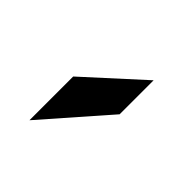

<svg xmlns="http://www.w3.org/2000/svg" viewBox="-14 -905 503 503"><g transform="rotate(-45 237.5 -654.0)"><path d="M247 -576H373L231 -732H69Z"/></g></svg>

Font: Overpass ExtraBold
Style: Regular
Weight: 800
Designer: Delve Withrington, Thomas Jockin
Foundry: Delve Fonts
Version: Version 3.000;DELV;Overpass